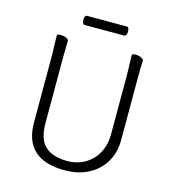

<svg xmlns="http://www.w3.org/2000/svg" viewBox="-123 -943 956 1058"><g transform="rotate(15 355.0 -414.0)"><path d="M228 -816Q228 -827 232 -834Q236 -841 242 -841H470Q476 -841 479.5 -834Q483 -827 483 -815Q483 -804 479 -796.5Q475 -789 469 -789H241Q236 -789 232 -796.5Q228 -804 228 -816ZM129 -702Q146 -702 161 -695.5Q176 -689 176 -680Q176 -662 175 -649L174 -584V-210Q174 -120 216.5 -80Q259 -40 343 -40Q399 -40 444 -66Q489 -92 514 -138.5Q539 -185 539 -242V-595L537 -658L536 -697Q536 -700 541 -702Q546 -704 556 -704Q573 -704 588 -697.5Q603 -691 603 -682Q603 -666 602 -654L601 -594V-230Q601 -157 568.5 -102.5Q536 -48 478 -17.5Q420 13 343 13Q112 13 112 -198V-586Q112 -613 110 -655L109 -695Q109 -698 114 -700Q119 -702 129 -702Z"/></g></svg>

Font: JyunsaiKaai Light
Style: Regular
Weight: 300
Designer: Fontworks Inc.
Version: Version 0.030;April 7, 2024;FontCreator 14.0.0.2901 64-bit